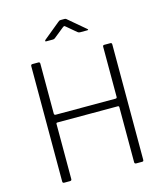

<svg xmlns="http://www.w3.org/2000/svg" viewBox="-136 -1057 998 1160"><g transform="rotate(-15 363.5 -477.5)"><path d="M174 -362Q167 -362 167 -355V-10Q167 0 156 0H120Q115 0 112.5 -2.5Q110 -5 110 -11V-731Q110 -742 120 -742H158Q167 -742 167 -731V-420Q167 -410 177 -410H551Q560 -410 560 -419V-732Q560 -742 569 -742H608Q617 -742 617 -731V-11Q617 -5 615 -2.5Q613 0 607 0H571Q560 0 560 -10V-354Q560 -362 552 -362ZM432 -859 374 -908Q367 -914 364.5 -914Q362 -914 354 -908L293 -859Q288 -855 285 -854Q282 -853 277 -853H236Q231 -853 230.5 -856Q230 -859 234 -863L334 -945Q339 -950 343.5 -952.5Q348 -955 355 -955H378Q384 -955 388 -952Q392 -949 395 -946L493 -863Q506 -853 492 -853H447Q443 -853 439.5 -854.5Q436 -856 432 -859Z"/></g></svg>

Font: Libre Franklin ExtraLight
Style: Regular
Weight: 250
Designer: Pablo Impallari, Rodrigo Fuenzalida, Nhung Nguyen
Foundry: Impallari Type
Version: Version 3.000